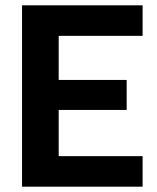

<svg xmlns="http://www.w3.org/2000/svg" viewBox="-20 -703 591 723"><path d="M63 0V-683H517V-568H201V-402H457V-289H201V-115H517V0Z"/></svg>

Font: Cairo Play
Style: Bold
Weight: 700
Version: Version 3.119